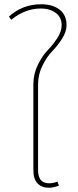

<svg xmlns="http://www.w3.org/2000/svg" viewBox="-20 -873 369 903"><path d="M211 -11Q232 -11 250 -19L257 0Q231 10 210 10Q176 10 156.5 -10.5Q137 -31 137 -72V-477Q137 -525 158 -568Q179 -611 203.5 -636Q228 -661 249 -693Q270 -725 270 -754Q270 -792 242 -812.5Q214 -833 172 -833Q98 -833 33 -780L22 -795Q86 -853 173 -853Q228 -853 260.5 -827.5Q293 -802 293 -755Q293 -724 272 -691Q251 -658 226 -632.5Q201 -607 180 -565Q159 -523 159 -475V-73Q159 -11 211 -11Z"/></svg>

Font: FiraGO Thin
Style: Regular
Weight: 100
Designer: bBox Type
Foundry: bBox Type GmbH
Version: Version 1.001;PS 001.001;hotconv 1.0.88;makeotf.lib2.5.64775